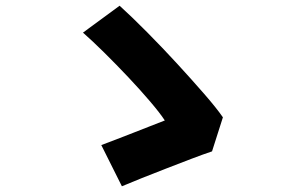

<svg xmlns="http://www.w3.org/2000/svg" viewBox="-20 -668 996 671"><path d="M721 -139Q691 -129 649 -113Q607 -97 562 -79.5Q517 -62 475.5 -45.5Q434 -29 406 -17L334 -161Q356 -169 385.5 -180.5Q415 -192 446 -204Q477 -216 506 -227.5Q535 -239 556 -247Q539 -273 504.5 -313.5Q470 -354 428.5 -398Q387 -442 344.5 -484Q302 -526 270 -554L398 -648Q441 -609 494.5 -555Q548 -501 599 -445.5Q650 -390 693.5 -340Q737 -290 759 -258Z"/></svg>

Font: Kinto Sans Black
Style: Regular
Weight: 900
Designer: Authors: Ryoko NISHIZUKA  (kana & ideographs); Paul D. Hunt (Latin, Greek & Cyrillic); Wenlong ZHANG  (bopomofo); Sandol
Foundry: Adobe Systems Incorporated, ookami Inc.
Version: Version 0.001